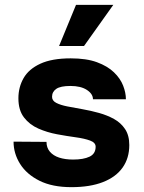

<svg xmlns="http://www.w3.org/2000/svg" viewBox="-20 -761 594 793"><path d="M275 12Q196 12 143 -14.5Q90 -41 63 -84Q36 -127 36 -176L172 -175Q172 -151 186 -134.5Q200 -118 224.5 -110Q249 -102 282 -102Q325 -102 350 -114Q375 -126 375 -155Q375 -172 352 -180.5Q329 -189 292.5 -194Q256 -199 215.5 -206.5Q175 -214 138.5 -230Q102 -246 79 -276Q56 -306 56 -355Q56 -401 77.5 -438.5Q99 -476 147 -498Q195 -520 272 -520Q337 -520 380.5 -504Q424 -488 450.5 -462.5Q477 -437 488.5 -407.5Q500 -378 500 -351H364Q364 -373 339 -389.5Q314 -406 271 -406Q230 -406 212.5 -394Q195 -382 195 -361Q195 -345 212.5 -336Q230 -327 258 -321.5Q286 -316 320.5 -310Q355 -304 389 -294.5Q423 -285 451 -269.5Q479 -254 496.5 -228Q514 -202 514 -162Q514 -108 486.5 -69Q459 -30 405.5 -9Q352 12 275 12ZM327 -571H224L294 -741H448Z"/></svg>

Font: Inclusive Sans
Style: Regular
Weight: 400
Designer: Olivia King
Foundry: Olivia King
Version: Version 2.004